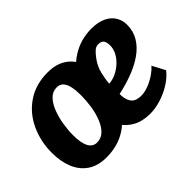

<svg xmlns="http://www.w3.org/2000/svg" viewBox="-103 -817 1078 1078"><g transform="rotate(-45 436.0 -278.0)"><path d="M234.7 8Q167.2 8 122.9 -22Q78.6 -52 56.7 -105.1Q34.9 -158.2 34.9 -227.8Q34.9 -318.1 71 -395.3Q106.5 -472.1 174.9 -518.1Q243.3 -564 337.3 -564Q404.5 -564 448.4 -534.6Q492.4 -505.2 514 -452.4Q535.6 -399.6 535.6 -329.4Q535.6 -239.6 500.6 -161.8Q464.9 -84.7 396.7 -38.4Q328.5 8 234.7 8ZM255.7 -88.7Q289.5 -88.7 313.1 -111.9Q336.7 -135.1 351.5 -172.7Q366.2 -210.3 373 -254.5Q379.7 -298.7 379.7 -340.5Q379.7 -377 374 -406Q368.4 -434.9 354 -451.7Q339.6 -468.5 314 -468.5Q280.7 -468.5 256.9 -443.8Q233.2 -419.1 218.3 -380.3Q203.4 -341.5 196.3 -297.1Q189.2 -252.7 189.2 -213.4Q189.2 -151.6 205.9 -120.2Q222.6 -88.7 255.7 -88.7ZM582.4 8Q511.4 8 466 -22.8Q419.2 -53.8 397.6 -104.2Q375.9 -154.6 376.1 -214.6Q376.2 -313.1 417.5 -393.6Q457.9 -474.1 528.1 -519.1Q598.2 -564 684.5 -564Q737.5 -564 772.5 -547.2Q807.5 -530.4 825 -501.9Q842.6 -473.3 842.6 -437.5Q842.6 -386.5 818.3 -346.5Q794.1 -306.6 751.7 -276.7Q709.3 -246.9 654.3 -226.1Q599.3 -205.3 538 -192.3Q538 -188.7 538 -184.8Q538 -181 538 -177.7Q540.4 -140.4 558.5 -119.7Q576.5 -99.1 617.2 -99.1Q644.3 -99.1 674.5 -110.6Q704.8 -122.1 732 -140.3Q759.1 -158.5 776.3 -178.5L816.6 -102.2Q800.2 -79.9 773.7 -59.9Q747.3 -39.9 715 -24.6Q682.7 -9.3 648.4 -0.6Q614.1 8 582.4 8ZM537.2 -274.3Q564.1 -275.7 591.3 -288.2Q618.6 -300.8 641.8 -321.6Q664.9 -342.4 679 -368.4Q693.1 -394.4 693.1 -422.8Q693.1 -450.5 682.9 -462.6Q672.8 -474.8 650 -474.8Q631 -474.8 615.8 -460.4Q600.6 -446.1 584.3 -423.5Q559.4 -389.8 549.3 -347.8Q539.3 -305.9 537.2 -274.3Z"/></g></svg>

Font: Merriweather Sans Variable Regular
Style: Italic
Weight: 300
Italic angle: -8°
Designer: Eben Sorkin
Foundry: Eben Sorkin
Version: Version 2.001